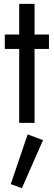

<svg xmlns="http://www.w3.org/2000/svg" viewBox="-20 -640 280 1000"><path d="M5 -460H80V-620H160V-460H235V-385H160V0H80V-385H5ZM124 60 204 90 94 340 36 319Z"/></svg>

Font: Von Book
Style: Regular
Weight: 400
Version: Version 4.000; ttfautohint (v1.8.4.7-5d5b)